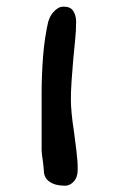

<svg xmlns="http://www.w3.org/2000/svg" viewBox="-20 -557 348 590"><path d="M114.7 -33.2Q114.7 -35.2 113.8 -43.7Q112.8 -52.2 111.8 -62Q110.4 -70.3 109.1 -80.3Q107.9 -90.3 107.9 -95.2V-270Q107.9 -324.7 112.3 -382.8Q116.7 -440.9 128.9 -493.7V-490.7Q129.4 -495.1 132.8 -502.7Q136.2 -510.3 142.3 -517.8Q148.4 -525.4 156.7 -531Q165 -536.6 175.8 -536.6Q196.8 -536.6 205.3 -522.9Q213.9 -509.3 213.9 -489.7Q213.9 -463.4 210.9 -434.3Q208 -405.3 205.1 -374.5Q202.1 -341.3 200 -309.1Q197.8 -276.9 197.8 -251.5Q197.8 -232.9 200.2 -207.8Q202.6 -182.6 207 -154.8Q210.9 -124.5 214.8 -93.8Q218.8 -63 218.8 -36.6Q218.8 -12.2 206.8 0.7Q194.8 13.7 179.7 13.7Q149.9 13.7 132.3 1.5Q114.7 -10.7 114.7 -33.2Z"/></svg>

Font: Short Stack
Style: Regular
Weight: 400
Designer: James Grieshaber
Foundry: James Grieshaber
Version: Version 1.002